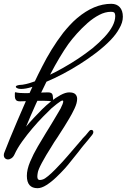

<svg xmlns="http://www.w3.org/2000/svg" viewBox="-37 -847 665 1008"><path d="M160 141Q104 141 104 76Q104 43 121 2.5Q138 -38 161.5 -78Q185 -118 204 -149Q208 -155 218 -171.5Q228 -188 240.5 -208.5Q253 -229 264 -248Q275 -267 281 -277Q295 -305 295 -314Q295 -324 280.5 -315Q266 -306 234 -279Q216 -262 189 -234.5Q162 -207 133.5 -173.5Q105 -140 79.5 -104.5Q54 -69 39 -36Q33 -23 23.5 -16.5Q14 -10 5 -10Q-4 -10 -10.5 -16Q-17 -22 -17 -33Q-17 -41 -13 -49Q-3 -76 15 -119.5Q33 -163 54 -212.5Q75 -262 96 -309.5Q117 -357 133 -391Q114 -385 99.5 -382.5Q85 -380 74 -380Q65 -380 62 -381Q46 -385 46 -392Q46 -398 65 -401Q94 -401 146 -420Q154 -437 163.5 -456.5Q173 -476 184 -497Q206 -541 234 -586.5Q262 -632 295 -675Q312 -696 330 -715.5Q348 -735 368 -752Q457 -827 547 -827Q576 -827 592 -809Q608 -791 608 -759Q608 -729 589 -697Q573 -667 542.5 -635.5Q512 -604 468 -570Q447 -554 426 -539.5Q405 -525 383 -511Q339 -483 293.5 -459Q248 -435 207 -418Q148 -299 100 -182Q117 -203 141 -228.5Q165 -254 184 -273Q204 -293 229.5 -313.5Q255 -334 281 -348Q307 -362 326 -362Q349 -362 358.5 -352.5Q368 -343 368 -328Q368 -306 354 -276.5Q340 -247 326 -224Q319 -211 300.5 -182Q282 -153 264 -125Q255 -112 247.5 -100.5Q240 -89 235 -80Q203 -30 183 7.5Q163 45 161 61Q160 67 159.5 71.5Q159 76 159 80Q159 98 172 98Q179 98 188 95Q198 92 216 77Q234 62 254 41.5Q274 21 291.5 2Q309 -17 318 -28L392 -114Q397 -121 402.5 -126Q408 -131 413 -137Q418 -143 422.5 -148.5Q427 -154 432 -160Q436 -165 442 -165Q453 -165 453 -153Q453 -147 447 -139Q436 -125 423.5 -110Q411 -95 400 -82Q396 -77 389.5 -69Q383 -61 375 -50Q359 -31 340 -6.5Q321 18 304 37Q284 59 258.5 83.5Q233 108 207 124.5Q181 141 160 141ZM226 -455Q258 -470 293 -490Q377 -537 449 -594Q467 -609 482.5 -623.5Q498 -638 511 -652Q568 -713 568 -763Q568 -771 565 -778Q562 -785 545 -785Q515 -785 483.5 -768.5Q452 -752 422.5 -726Q393 -700 367 -671Q341 -642 322 -616Q300 -585 275.5 -544Q251 -503 226 -455ZM235 -314Q230 -316 218 -317Q206 -318 189 -318Q170 -318 149.5 -317.5Q129 -317 110 -316Q97 -316 86 -315.5Q75 -315 68 -315Q52 -315 46.5 -322.5Q41 -330 41 -340Q41 -350 41 -357Q41 -365 47 -362Q55 -360 67.5 -359Q80 -358 94 -358Q111 -358 129 -358.5Q147 -359 164 -360Q179 -361 192.5 -361.5Q206 -362 216 -362Q237 -362 239.5 -347Q242 -332 242 -319Q242 -317 240.5 -314.5Q239 -312 235 -314Z"/></svg>

Font: Birthstone Bounce Medium
Style: Regular
Weight: 500
Designer: Robert E. Leuschke
Foundry: Rob Leuschke
Version: Version 1.010; ttfautohint (v1.8.3)